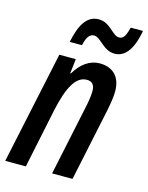

<svg xmlns="http://www.w3.org/2000/svg" viewBox="-117 -818 688 890"><g transform="rotate(15 226.5 -373.5)"><path d="M142 -610H201C209 -649 223 -668 244 -668C277 -668 301 -611 356 -611C400 -611 439 -645 457 -747H398C387 -703 377 -689 357 -689C325 -689 302 -746 246 -746C187 -746 159 -691 142 -610ZM-4 0H95L155 -288C179 -397 211 -461 265 -461C291 -461 303 -445 303 -417C303 -393 297 -358 290 -327L221 0H319L392 -346C399 -381 405 -416 405 -442C405 -520 359 -550 303 -550C256 -550 215 -521 185 -470H182L190 -540H111Z"/></g></svg>

Font: Noto Sans UI Condensed Medium
Style: Italic
Weight: 500
Width: 3
Italic angle: -12°
Designer: Monotype Design Team
Foundry: Monotype Imaging Inc.
Version: Version 1.901